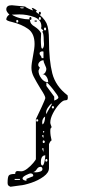

<svg xmlns="http://www.w3.org/2000/svg" viewBox="-20 -683 360 733"><path d="M239 -311Q239 -304 236.5 -302Q234 -300 228 -300Q220 -300 206.5 -285.5Q193 -271 182.5 -251Q172 -231 172 -215Q172 -211 174.5 -205Q177 -199 177 -197Q176 -196 174 -194Q172 -192 172 -183Q172 -166 177 -147Q174 -146 171 -141Q168 -136 167 -133V-41Q167 -24 146.5 -9Q126 6 99 15Q72 24 56 25L20 30Q13 27 11 24Q9 21 9 15Q9 -8 14 -13.5Q19 -19 38 -19Q38 -30 47 -30L61 -29Q71 -29 84 -39Q97 -49 107 -61Q117 -73 117 -76V-228Q125 -244 139 -274.5Q153 -305 153 -309Q153 -317 135 -344Q118 -372 109 -389.5Q100 -407 100 -424Q100 -439 106 -469Q112 -499 112 -515Q112 -555 87.5 -572.5Q63 -590 26 -599Q4 -604 4 -609Q4 -614 7.5 -619.5Q11 -625 16 -627Q11 -632 7.5 -637Q4 -642 4 -647Q4 -663 25 -663L76 -658Q77 -656 88 -650.5Q99 -645 106 -643L101 -653Q106 -653 112 -649Q118 -645 121 -643L117 -638Q148 -615 157.5 -594.5Q167 -574 167 -529Q167 -453 179.5 -403.5Q192 -354 238 -319ZM56 -653Q60 -651 64 -651Q71 -651 71 -653Q71 -655 64 -655Q56 -655 56 -653ZM128 -632Q128 -634 129 -636Q130 -638 132 -638Q136 -638 136 -632Q136 -627 132 -627Q130 -627 129 -628.5Q128 -630 128 -632ZM113 -581Q131 -569 137 -556L136 -532Q136 -518 137 -507.5Q138 -497 142 -497Q148 -502 148 -515L147 -529Q147 -555 142 -561Q142 -563 143.5 -565Q145 -567 146 -567Q137 -572 137 -576L138 -582Q138 -608 110.5 -618Q83 -628 54 -628L25 -627Q39 -618 57.5 -613.5Q76 -609 93 -609Q92 -610 92 -612Q92 -614 93 -616Q94 -618 96 -618Q100 -618 100 -612Q100 -607 96 -607L94 -608Q95 -598 99.5 -592Q104 -586 113 -581ZM128 -612Q128 -610 129 -608.5Q130 -607 132 -607Q136 -607 136 -612Q136 -618 132 -618Q130 -618 129 -616Q128 -614 128 -612ZM50 -602Q50 -604 48.5 -605.5Q47 -607 45 -607Q42 -607 42 -602Q42 -597 45 -597Q50 -597 50 -602ZM121 -603Q121 -600 117 -600Q115 -600 111 -602Q111 -605 117 -605Q121 -605 121 -603ZM148 -572Q148 -567 152 -567Q156 -567 156 -572Q156 -578 152 -578Q148 -578 148 -572ZM142 -487Q138 -487 134.5 -485Q131 -483 131 -479Q131 -475 135 -470.5Q139 -466 139 -461H146V-486ZM164 -369Q164 -380 158 -389.5Q152 -399 142 -400Q149 -400 153 -406.5Q157 -413 157 -420Q157 -424 151.5 -435.5Q146 -447 146 -453Q138 -453 132 -447.5Q126 -442 126 -435Q126 -430 132 -425Q131 -422 129.5 -419Q128 -416 127 -413Q127 -398 138 -383.5Q149 -369 164 -369ZM203 -311Q203 -316 182.5 -342Q162 -368 157 -368V-355L187 -314V-299Q203 -305 203 -311ZM178 -286 177 -288Q170 -283 163 -272.5Q156 -262 156 -254L157 -247Q160 -255 168.5 -269Q177 -283 178 -286ZM186 -273Q186 -278 182 -278Q178 -278 178 -273Q178 -269 182 -269Q186 -269 186 -273ZM141 -215 142 -208Q147 -210 149.5 -219Q152 -228 152 -233V-236V-238Q141 -231 141 -215ZM118 -223Q118 -219 121 -219Q126 -219 126 -223Q126 -228 121 -228Q118 -228 118 -223ZM149 -180Q149 -183 146 -183Q144 -181 144 -180Q144 -177 146 -177Q149 -177 149 -180ZM141 -167Q141 -160 146 -157V-167ZM146 -147Q143 -147 143 -142Q143 -137 146 -137Q151 -137 151 -142Q151 -144 149.5 -145.5Q148 -147 146 -147ZM141 -117Q141 -113 143.5 -108.5Q146 -104 146 -101V-117ZM153 -90Q136 -90 136 -63Q136 -52 142 -51Q147 -52 150 -67Q153 -82 153 -90ZM161 -71Q161 -76 157 -76Q155 -76 154 -74.5Q153 -73 153 -71Q153 -66 157 -66Q161 -66 161 -71ZM142 -37Q142 -46 134 -46Q126 -46 120 -36.5Q114 -27 106 -26L117 -25Q125 -25 133.5 -28Q142 -31 142 -37ZM107 -12Q107 -21 96 -21Q93 -21 80.5 -15Q68 -9 66 -3Q66 2 71 4.5Q76 7 81 7V0L106 -10ZM56 4V0H36V4Z"/></svg>

Font: Cabin Sketch
Style: Regular
Weight: 400
Version: Version 1.100